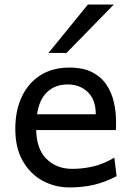

<svg xmlns="http://www.w3.org/2000/svg" viewBox="-20 -801 575 833"><path d="M482.9 -236.8H119.6V-305.2H395.5Q395.5 -368.2 361.1 -401.4Q326.7 -434.6 273.4 -434.6Q209.5 -434.6 173.1 -389.2Q136.7 -343.8 136.7 -246.6Q136.7 -156.2 180.9 -112.3Q225.1 -68.4 293 -68.4Q340.3 -68.4 386 -79.3Q431.6 -90.3 476.1 -117.2L485.8 -36.6Q434.1 -9.8 385.7 1.2Q337.4 12.2 280.8 12.2Q218.8 12.2 165.3 -16.6Q111.8 -45.4 79.1 -102.1Q46.4 -158.7 46.4 -241.7Q46.4 -322.8 75 -382.3Q103.5 -441.9 156 -474.9Q208.5 -507.8 280.8 -507.8Q341.3 -507.8 380.6 -487.3Q419.9 -466.8 442.4 -432.6Q464.8 -398.4 474.1 -357.2Q483.4 -315.9 483.4 -274.9Q483.4 -268.6 483.4 -256.1Q483.4 -243.7 482.9 -236.8ZM361.3 -781.2H473.6L268.6 -571.3H190.4Z"/></svg>

Font: Kanchenjunga
Style: Regular
Weight: 400
Designer: Becca Hirsbrunner Spalinger
Foundry: SIL International
Version: Version 2.001